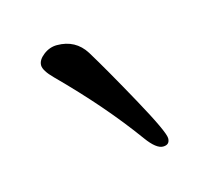

<svg xmlns="http://www.w3.org/2000/svg" viewBox="-48 -721 374 329"><g transform="rotate(-15 139.5 -556.5)"><path d="M56 -612Q40 -628 40 -637.5Q40 -647 51 -655.5Q62 -664 75 -664Q108 -664 125 -637Q147 -601 182.5 -536.5Q218 -472 218 -460.5Q218 -449 206 -449Q194 -449 178 -471Q128 -540 56 -612Z"/></g></svg>

Font: EB Garamond
Style: Regular
Weight: 400
Version: Version 0.012